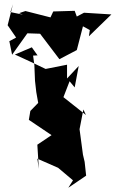

<svg xmlns="http://www.w3.org/2000/svg" viewBox="-20 -774 545 905"><path d="M157 -513 136 -512 142 -467 145 -393 151 -340 160 -289 123 -251 116 -209 223 -137 156 -92 163 22 156 -26 254 17 324 76 302 111 386 54 379 -11 371 -45 355 -165 373 -258 385 -232 279 -316 308 -391 332 -362 351 -463 296 -404V-469L195 -449L126 -482L50 -517L130 -551ZM41 -754 16 -655 56 -597 24 -580 37 -516 109 -617 169 -615 260 -495 342 -538 371 -650 413 -627 412 -671 407 -657 399 -603 505 -706 376 -714 342 -696 332 -723 231 -720 218 -692 100 -722 70 -712 88 -705 29 -717Z"/></svg>

Font: Hussar Lance
Style: Regular
Weight: 700
Foundry: Cannot Into Space Fonts, PlusOne Fonts
Version: Version 2.27